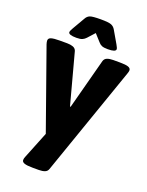

<svg xmlns="http://www.w3.org/2000/svg" viewBox="-173 -801 834 1090"><g transform="rotate(20 244.5 -256.0)"><path d="M166 206Q131 206 115.5 200.5Q100 195 100 183Q100 173 105 162L170 0L0 -480Q-4 -493 -4 -501Q-4 -515 12 -520Q28 -525 63 -525H108Q128 -525 143.5 -519.5Q159 -514 164 -499L246 -193H250L331 -499Q336 -514 350.5 -519.5Q365 -525 387 -525H427Q462 -525 477.5 -519.5Q493 -514 493 -501Q493 -493 488 -480L258 180Q253 195 238.5 200.5Q224 206 203 206ZM146 -572Q98 -572 98 -589Q98 -596 109 -615L152 -689Q161 -706 176.5 -712Q192 -718 241 -718Q289 -718 305 -711.5Q321 -705 330 -689L373 -615Q384 -596 384 -589Q384 -572 336 -572Q312 -572 300 -577Q288 -582 279 -593L241 -635L203 -593Q194 -583 182 -577.5Q170 -572 146 -572Z"/></g></svg>

Font: Asap ExtraBold
Style: Regular
Weight: 800
Designer: Pablo Cosgaya
Foundry: Omnibus-Type
Version: Version 3.001; ttfautohint (v1.8.4.7-5d5b)